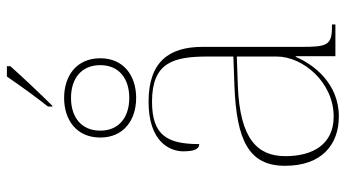

<svg xmlns="http://www.w3.org/2000/svg" viewBox="-243 -750 1003 557"><g transform="rotate(-90 258.5 -471.5)"><path d="M228 -834V-821H230C263 -854 313 -907 345 -943V-953H315C284 -908 258 -872 228 -834ZM253 -578C317 -578 368 -614 368 -682C368 -751 317 -787 253 -787C189 -787 138 -751 138 -682C138 -614 189 -578 253 -578ZM253 -598C198 -598 158 -627 158 -682C158 -738 198 -767 253 -767C308 -767 348 -738 348 -682C348 -627 308 -598 253 -598ZM199 10C295 10 350 -63 372 -115H374V0H466V-10H459C405 -10 401 -25 401 -100V-386C401 -481 359 -542 242 -542C127 -542 98 -482 98 -441C98 -409 105 -395 119 -395C119 -486 143 -532 242 -532C355 -532 373 -471 373 -371V-296L290 -293C129 -287 56 -251 56 -146C56 -39 118 10 199 10ZM199 -5C117 -5 84 -67 84 -145C84 -225 132 -277 288 -283L373 -286V-170C373 -94 298 -5 199 -5Z"/></g></svg>

Font: Noto Serif Display Thin
Style: Regular
Weight: 100
Designer: Monotype Design Team
Foundry: Monotype Imaging Inc.
Version: Version 2.009